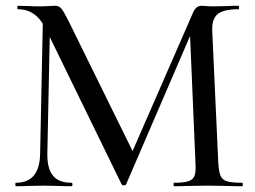

<svg xmlns="http://www.w3.org/2000/svg" viewBox="-20 -645 882 665"><path d="M129 -602 154 -600 144 -114Q143 -62 163 -37Q183 -12 228 -12Q231 -12 231 -6Q231 0 228 0Q201 0 186 -1L131 -2L76 -1Q62 0 35 0Q33 0 33 -6Q33 -12 35 -12Q118 -12 119 -114ZM819 0Q786 0 767 -1L697 -2L630 -1Q613 0 583 0Q581 0 581 -6Q581 -12 583 -12Q617 -12 633 -17.5Q649 -23 654 -37Q659 -51 657 -81L637 -552L676 -608L417 -7Q415 -3 409 -3Q403 -3 401 -7L140 -542Q122 -579 98 -596Q74 -613 42 -613Q40 -613 40 -619Q40 -625 42 -625L82 -624Q94 -623 113 -623Q135 -623 149 -624Q163 -625 171 -625Q184 -625 192 -616Q200 -607 217 -573L444 -112L407 -48L648 -600Q658 -625 678 -625Q684 -625 694 -624Q704 -623 720 -623L771 -624Q783 -625 806 -625Q808 -625 808 -619Q808 -613 806 -613Q756 -613 735 -597Q714 -581 715 -541L736 -81Q738 -50 744 -36Q750 -22 766.5 -17Q783 -12 819 -12Q821 -12 821 -6Q821 0 819 0Z"/></svg>

Font: Cormorant Infant Medium
Style: Regular
Weight: 500
Designer: Christian Thalmann (Catharsis Fonts)
Foundry: Catharsis Fonts
Version: Version 4.000